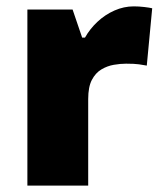

<svg xmlns="http://www.w3.org/2000/svg" viewBox="-20 -583 509 603"><path d="M400 -563Q416 -563 433 -561Q450 -559 458 -557L441 -377Q431 -379 416.5 -381Q402 -383 376 -383Q358 -383 337.5 -379.5Q317 -376 298.5 -365Q280 -354 268.5 -332Q257 -310 257 -272V0H66V-553H208L238 -465H247Q262 -492 286 -514.5Q310 -537 339.5 -550Q369 -563 400 -563Z"/></svg>

Font: Noto Sans Hebrew Black
Style: Regular
Weight: 900
Designer: Monotype Design Team
Foundry: Monotype Imaging Inc.
Version: Version 2.003